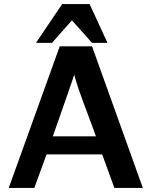

<svg xmlns="http://www.w3.org/2000/svg" viewBox="-20 -925 756 945"><path d="M157 -714 286 -905H421L509 -714H433L334 -825Q257 -738 236 -714ZM23 0 274 -697H433L683 0H543L483 -165H209L149 0ZM240 -254H452Q443 -281 415 -355Q387 -429 369 -480.5Q351 -532 346 -558Q335 -524 301 -428Q267 -332 240 -254Z"/></svg>

Font: Coval
Style: Bold
Weight: 700
Foundry: Context Ltd
Version: Version 001.000